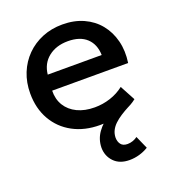

<svg xmlns="http://www.w3.org/2000/svg" viewBox="-134 -611 840 938"><g transform="rotate(-20 286.0 -142.5)"><path d="M302.5 15Q222.5 15 162 -17.8Q101.5 -50.5 67.8 -109.5Q34 -168.5 34 -246.5Q34 -303.5 53.5 -351.8Q73 -400 108.5 -435.5Q144 -471 191.8 -490.5Q239.5 -510 296 -510Q357.5 -510 405.5 -488.2Q453.5 -466.5 485.2 -427.5Q517 -388.5 530.2 -336.2Q543.5 -284 534.5 -223H139.5Q138.5 -178.5 159 -145.2Q179.5 -112 217.8 -93.5Q256 -75 308 -75Q350 -75 389.2 -87.8Q428.5 -100.5 460.5 -125.5L503 -46.5Q479 -27 445 -13.2Q411 0.5 374 7.8Q337 15 302.5 15ZM146 -304H426.5Q425 -360 390.8 -392Q356.5 -424 293.5 -424Q232.5 -424 192.2 -392Q152 -360 146 -304ZM380 225Q328.5 225 299.5 194.8Q270.5 164.5 270.5 120.5Q271.5 77.5 296 43Q320.5 8.5 360.8 -17Q401 -42.5 448.5 -58L463 -21.5Q439 -9 419 4Q399 17 384 31.2Q369 45.5 360.8 62Q352.5 78.5 352 98.5Q352 119.5 362.8 133.8Q373.5 148 397.5 148Q411.5 148 425 143.2Q438.5 138.5 449 130.5L478.5 197Q456.5 210.5 431.2 217.8Q406 225 380 225Z"/></g></svg>

Font: Geologica Cursive
Style: Regular
Weight: 400
Designer: Sindre Bremnes, Frode Helland
Foundry: Monokrom Skriftforlag AS
Version: Version 1.010;gftools[0.9.28]